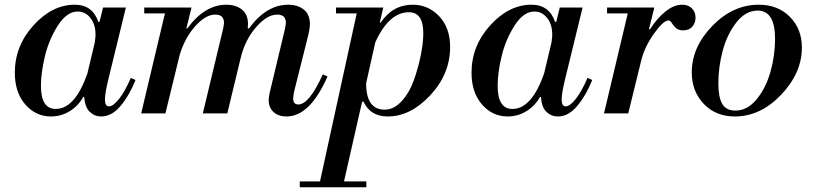

<svg xmlns="http://www.w3.org/2000/svg" viewBox="-20 -482 3456 816"><path d="M398 -389H403L418 -450H515L441 -147Q426 -86 426 -59Q426 -30 443 -30Q461 -30 486 -61.5Q511 -93 536 -151L556 -142Q530 -77 492.5 -32Q455 13 410 13Q382 13 361.5 -6.5Q341 -26 338 -70H334Q312 -31 275.5 -9Q239 13 197 13Q132 13 87.5 -38Q43 -89 43 -173Q43 -287 122.5 -374.5Q202 -462 298 -462Q373 -462 398 -389ZM217 -19Q298 -19 351 -168L383 -302Q383 -306 384 -312.5Q385 -319 385.5 -324Q386 -329 386 -335Q386 -378 364.5 -405.5Q343 -433 310 -433Q264 -433 226 -373.5Q188 -314 171 -243.5Q154 -173 154 -117Q154 -19 217 -19Z M593 -425V-450H794L772 -361H776Q850 -462 942 -462Q982 -462 1008 -441.5Q1034 -421 1034 -380Q1034 -368 1033 -361H1038Q1112 -462 1205 -462Q1245 -462 1271 -441.5Q1297 -421 1297 -380Q1297 -362 1291 -336L1231 -97Q1226 -76 1226 -63Q1226 -38 1248 -38Q1294 -38 1352 -166L1372 -157Q1297 13 1198 13Q1163 13 1142.5 -6Q1122 -25 1122 -56Q1122 -69 1126 -87L1191 -359Q1195 -379 1195 -385Q1195 -420 1158 -420Q1114 -420 1067 -365Q1020 -310 1002 -232L946 0H842L928 -359Q932 -379 932 -385Q932 -420 895 -420Q854 -420 810 -371Q766 -322 744 -250L683 0H580L681 -425Z M1408 -425V-450H1609L1594 -386H1598Q1649 -462 1734 -462Q1800 -462 1846.5 -413Q1893 -364 1893 -282Q1893 -168 1809 -77.5Q1725 13 1628 13Q1554 13 1525 -50H1519L1442 289H1537V314H1254V289H1340L1496 -425ZM1718 -430Q1633 -430 1575 -302L1536 -128Q1536 -16 1615 -16Q1654 -16 1687 -52Q1720 -88 1739 -141.5Q1758 -195 1768.5 -248Q1779 -301 1779 -341Q1779 -430 1718 -430Z M2339 -389H2344L2359 -450H2456L2382 -147Q2367 -86 2367 -59Q2367 -30 2384 -30Q2402 -30 2427 -61.5Q2452 -93 2477 -151L2497 -142Q2471 -77 2433.5 -32Q2396 13 2351 13Q2323 13 2302.5 -6.5Q2282 -26 2279 -70H2275Q2253 -31 2216.5 -9Q2180 13 2138 13Q2073 13 2028.5 -38Q1984 -89 1984 -173Q1984 -287 2063.5 -374.5Q2143 -462 2239 -462Q2314 -462 2339 -389ZM2158 -19Q2239 -19 2292 -168L2324 -302Q2324 -306 2325 -312.5Q2326 -319 2326.5 -324Q2327 -329 2327 -335Q2327 -378 2305.5 -405.5Q2284 -433 2251 -433Q2205 -433 2167 -373.5Q2129 -314 2112 -243.5Q2095 -173 2095 -117Q2095 -19 2158 -19Z M2560 -425V-450H2761L2738 -358H2743Q2772 -404 2808 -433Q2844 -462 2879 -462Q2905 -462 2920.5 -446.5Q2936 -431 2936 -407Q2936 -385 2922.5 -369Q2909 -353 2883 -353Q2863 -353 2852 -363.5Q2841 -374 2835 -384.5Q2829 -395 2821 -395Q2799 -395 2759 -338.5Q2719 -282 2705 -224L2650 0H2547L2648 -425Z M3105 -12Q3157 -12 3196.5 -61Q3236 -110 3255 -178.5Q3274 -247 3274 -317Q3274 -437 3200 -437Q3149 -437 3109.5 -386.5Q3070 -336 3051.5 -266.5Q3033 -197 3033 -127Q3033 -69 3049.5 -40.5Q3066 -12 3105 -12ZM3103 13Q3022 13 2971 -40.5Q2920 -94 2920 -174Q2920 -282 3007.5 -372Q3095 -462 3205 -462Q3286 -462 3337 -410.5Q3388 -359 3388 -280Q3388 -172 3300 -79.5Q3212 13 3103 13Z"/></svg>

Font: Libre Bodoni
Style: Italic
Weight: 400
Italic angle: -13°
Designer: Pablo Impallari, Rodrigo Fuenzalida
Foundry: Pablo Impallari, Rodrigo Fuenzalida
Version: Version 1.001